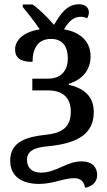

<svg xmlns="http://www.w3.org/2000/svg" viewBox="-20 -680 504 903"><path d="M380 203C411 198 437 178 437 143C437 108 415 79 364 79C292 79 245 132 172 132C134 132 107 112 107 73C107 33 135 14 205 8C355 -6 421 -57 421 -153C421 -228 374 -265 304 -281V-286C366 -305 406 -350 406 -415C406 -483 360 -529 281 -542C301 -576 324 -601 359 -601C369 -601 380 -599 390 -594C395 -603 398 -613 398 -621C398 -646 380 -660 351 -660C293 -660 262 -610 234 -563C206 -595 169 -634 133 -659H87V-647C109 -621 142 -579 167 -542C86 -529 51 -488 51 -448C51 -409 74 -389 133 -389C133 -454 160 -497 220 -497C278 -497 299 -456 299 -405C299 -352 271 -310 205 -310H132V-255H204C274 -255 313 -222 313 -155C313 -84 275 -54 194 -46C112 -37 28 -17 28 75C28 158 94 185 164 185C230 185 279 158 329 158C362 158 376 177 380 203Z"/></svg>

Font: Noto Serif SemiCondensed Medium
Style: Regular
Weight: 500
Width: 4
Designer: Monotype Design Team
Foundry: Monotype Imaging Inc.
Version: Version 2.014